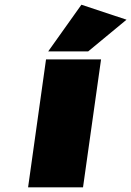

<svg xmlns="http://www.w3.org/2000/svg" viewBox="-20 -801 561 821"><path d="M100.1 0 176.8 -546.9H412.1L335 0ZM186 -581.1 328.1 -780.8 521 -716.8 356.9 -581.1Z"/></svg>

Font: Trueno UltraBlack
Style: Italic
Weight: 950
Designer: Julieta Ulanovsky
Foundry: Julieta Ulanovsky
Version: Version 3.001b | FøM Fix